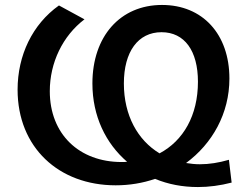

<svg xmlns="http://www.w3.org/2000/svg" viewBox="-20 -736 1016 775"><path d="M904 -91C863 -79 824 -73 787 -73C768 -73 749 -75 731 -78C837 -156 906 -278 906 -419C906 -598 798 -716 634 -716C465 -716 353 -589 353 -399C353 -267 407 -157 493 -83C486 -82 478 -82 471 -82C300 -82 181 -194 181 -368C181 -483 233 -591 321 -658L218 -714C111 -638 51 -513 51 -374C51 -141 217 12 447 12C503 12 556 3 606 -14C659 8 717 19 779 19C823 19 869 13 915 1ZM480 -399C480 -527 537 -606 632 -606C725 -606 779 -531 779 -406C779 -270 720 -168 624 -117C536 -170 480 -270 480 -399Z"/></svg>

Font: Talent
Style: Bold
Weight: 600
Designer: Mike Powis
Version: Version 1.001;hotconv 1.0.109;makeotfexe 2.5.65596